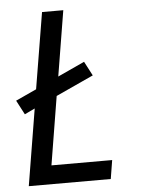

<svg xmlns="http://www.w3.org/2000/svg" viewBox="-53 -777 605 819"><g transform="rotate(-5 250.0 -367.5)"><path d="M37 0 91 -328 47 -307 15 -368 104 -409 158 -735H249L203 -455L318 -508L350 -447L189 -373L141 -80H401L388 0Z"/></g></svg>

Font: Iosevka Curly Medium
Style: Italic
Weight: 500
Italic angle: -9°
Monospace: yes
Designer: Belleve Invis
Foundry: Belleve Invis
Version: Version 22.1.2; ttfautohint (v1.8.4)